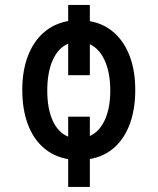

<svg xmlns="http://www.w3.org/2000/svg" viewBox="-20 -642 640 780"><path d="M257 4.5Q198.5 -5.5 156.5 -42.2Q114.5 -79 92.5 -138.8Q70.5 -198.5 70.5 -277Q70.5 -354 93 -413.5Q115.5 -473 157.5 -509.8Q199.5 -546.5 257 -556.5V-622H345V-556Q402 -546 443.5 -509.2Q485 -472.5 507.2 -413.2Q529.5 -354 529.5 -277Q529.5 -199 507.8 -139.5Q486 -80 444.8 -43Q403.5 -6 345 4V117.5H257ZM257 -464.5Q216.5 -447.5 194.2 -397.8Q172 -348 172 -273.5Q172 -200.5 194.2 -151.8Q216.5 -103 257 -87V-168H345V-89.5Q384.5 -107.5 406.2 -155.5Q428 -203.5 428 -274Q428 -345.5 406.2 -394.5Q384.5 -443.5 345 -462.5V-336.5H257Z"/></svg>

Font: JuliaMono Medium
Style: Regular
Weight: 500
Monospace: yes
Designer: cormullion
Foundry: corm
Version: Version 0.054; ttfautohint (v1.8.4)